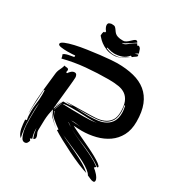

<svg xmlns="http://www.w3.org/2000/svg" viewBox="-224 -1161 1229 1307"><g transform="rotate(30 390.5 -507.5)"><path d="M647 -31Q639 -46 619 -61.5Q599 -77 571 -92Q543 -107 511 -121Q479 -135 448 -148.5Q417 -162 390 -174Q371 -182 357 -190Q386 -173 418 -159Q455 -142 492.5 -124Q530 -106 565 -86Q600 -66 629 -40Q600 -48 556 -66.5Q512 -85 466.5 -107.5Q421 -130 378.5 -153Q336 -176 310 -193L317 -202Q289 -221 260 -246Q231 -271 215 -301Q204 -254 202 -211Q200 -168 200 -129Q200 -115 207 -102.5Q214 -90 214 -79Q214 -64 200 -61Q192 -80 188 -99Q184 -118 182 -137Q182 -117 184 -98Q187 -78 194 -58L179 -52L188 -40Q186 -29 179.5 -19.5Q173 -10 160 -10Q144 -10 134.5 -27.5Q125 -45 119.5 -69.5Q114 -94 112.5 -119.5Q111 -145 111 -162Q111 -196 111.5 -229Q112 -262 114 -296Q109 -264 108.5 -231Q108 -198 108 -165Q108 -130 112 -93Q116 -56 124 -22Q111 -34 104.5 -49Q98 -64 94.5 -80.5Q91 -97 89.5 -114Q88 -131 87 -147L99 -150Q95 -165 94 -180.5Q93 -196 93 -212Q93 -247 98 -280.5Q103 -314 103 -349V-361L102 -386H96Q94 -338 90.5 -290Q87 -242 86 -193Q85 -203 85 -212V-231Q85 -304 92.5 -374.5Q100 -445 108 -517Q110 -540 120 -559.5Q130 -579 136 -600Q140 -597 146 -596.5Q152 -596 157 -595.5Q162 -595 166 -592Q170 -589 170 -582Q170 -578 169 -574L167 -566L176 -563Q183 -574 194 -584Q205 -594 219 -594Q230 -594 235 -585Q240 -576 240 -566Q240 -560 238.5 -541Q237 -522 234.5 -497Q232 -472 229 -443.5Q226 -415 223.5 -390Q221 -365 219 -347.5Q217 -330 217 -326L241 -380Q238 -371 235.5 -365Q233 -359 231 -353Q229 -347 225.5 -340Q222 -333 216 -322V-308L249 -383Q265 -383 280.5 -383.5Q296 -384 312 -387L322 -389Q300 -389 287.5 -389.5Q275 -390 264 -392Q304 -392 343.5 -393.5Q383 -395 424 -395Q460 -395 495.5 -397Q531 -399 559.5 -411Q588 -423 606 -448Q624 -473 624 -519Q624 -566 612 -595Q600 -624 577.5 -640.5Q555 -657 521 -662.5Q487 -668 444 -668Q356 -668 267 -660Q178 -652 93 -630Q91 -638 90 -644.5Q89 -651 85 -656Q85 -662 96 -667Q107 -672 121 -675Q135 -678 147.5 -680Q160 -682 164 -683V-695Q157 -694 140 -693Q123 -692 103 -692Q76 -692 53 -695.5Q30 -699 30 -710Q30 -722 56.5 -733Q83 -744 124 -753.5Q165 -763 214 -770Q263 -777 308.5 -782.5Q354 -788 389.5 -790.5Q425 -793 439 -793Q511 -793 569 -778.5Q627 -764 667.5 -731Q708 -698 729.5 -644.5Q751 -591 751 -513Q751 -448 726.5 -402.5Q702 -357 661 -328.5Q620 -300 567 -286.5Q514 -273 457 -273Q441 -273 425.5 -274Q410 -275 394 -276Q405 -269 430.5 -257Q456 -245 487.5 -230Q519 -215 553.5 -198.5Q588 -182 616 -166.5Q644 -151 662 -137.5Q680 -124 680 -116L675 -110Q642 -134 607 -152Q572 -170 535.5 -186Q499 -202 462 -217Q427 -232 392 -252Q426 -232 460 -217L531 -185Q567 -169 601.5 -151.5Q636 -134 668 -110L655 -98Q662 -93 671.5 -84.5Q681 -76 689.5 -66Q698 -56 704 -45.5Q710 -35 710 -26Q710 -13 698 -13Q686 -13 672 -20Q658 -27 647 -31ZM429 -389Q409 -389 387.5 -388.5Q366 -388 344 -388Q369 -387 396 -385.5Q423 -384 451 -384Q486 -384 519.5 -388.5Q553 -393 579 -407.5Q605 -422 620.5 -447.5Q636 -473 636 -515Q636 -529 634 -542Q632 -555 629 -569H623Q629 -545 629 -520Q629 -475 613 -449Q597 -423 570 -409.5Q543 -396 506.5 -392.5Q470 -389 429 -389ZM252 -367Q292 -365 333.5 -364.5Q375 -364 419 -364Q445 -364 471 -365.5Q497 -367 521 -372Q510 -370 499 -370H478Q466 -370 449 -370.5Q432 -371 412 -372Q392 -373 370 -373.5Q348 -374 327 -374Q304 -374 285 -373Q266 -372 252 -367ZM214 -290Q234 -264 254.5 -241.5Q275 -219 301 -199Q277 -216 252.5 -240Q228 -264 214 -290ZM362 -298Q382 -296 402 -295Q421 -294 438 -293Q424 -294 410 -296Q394 -299 378 -299H370Q366 -299 362 -298ZM249 -367Q248 -364 243.5 -355Q239 -346 234.5 -335.5Q230 -325 226 -316Q222 -307 222 -304L224 -306L249 -364ZM353 -279H350Q364 -268 382 -258ZM230 -296Q232 -291 236.5 -284.5Q241 -278 248 -271Q242 -278 238 -285.5Q234 -293 232 -300ZM348 -195Q351 -193 353 -192ZM533 -922Q526 -922 508 -907Q516 -910 522 -912Q528 -914 534 -915Q534 -912 534.5 -909.5Q535 -907 535 -905Q535 -900 525 -894Q515 -888 503 -878L493 -884Q473 -859 445 -849Q417 -839 385 -839L378 -840Q364 -840 350.5 -844.5Q337 -849 326 -851Q326 -848 324 -846Q337 -840 354.5 -835Q372 -830 390 -830L396 -831Q429 -831 456 -847Q483 -863 499 -875Q490 -867 478 -858.5Q466 -850 452 -843Q438 -836 421.5 -831Q405 -826 388 -826Q354 -826 328 -837Q302 -848 284.5 -861.5Q267 -875 257.5 -886.5Q248 -898 246 -899V-905Q246 -911 247 -917Q248 -923 250 -928Q252 -933 255 -933Q259 -933 261 -931L264 -942Q256 -950 250.5 -962Q245 -974 245 -982Q245 -990 248.5 -995.5Q252 -1001 268 -1005H279Q285 -1005 290.5 -1004Q296 -1003 301 -999Q310 -990 316 -980.5Q322 -971 330 -963Q338 -955 353 -950Q368 -945 395 -945Q407 -945 418 -952.5Q429 -960 438.5 -969Q448 -978 456.5 -985.5Q465 -993 472 -993Q481 -993 486 -982Q481 -979 469 -970.5Q457 -962 443 -953Q429 -944 416.5 -936.5Q404 -929 397 -929H396Q396 -928 399.5 -927.5Q403 -927 405 -927Q419 -927 439.5 -945Q460 -963 488 -978Q490 -974 492 -970.5Q494 -967 497 -964Q498 -965 500 -966Q502 -967 502.5 -967.5Q503 -968 505 -969Q520 -963 524 -949Q528 -935 533 -922Z"/></g></svg>

Font: Finger Paint
Style: Regular
Weight: 400
Designer: Ralph du Carrois
Foundry: Ralph du Carrois
Version: Version 1.001